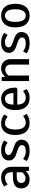

<svg xmlns="http://www.w3.org/2000/svg" viewBox="1452 -2002 560 3505"><g transform="rotate(-90 1732.5 -250.0)"><path d="M210 10Q132 10 88.5 -31.5Q45 -73 45 -145Q45 -295 260 -295H340V-320Q340 -379 312.5 -409.5Q285 -440 235 -440Q199 -440 157 -417Q136 -405 125 -395H115L80 -455Q100 -470 125 -482Q179 -510 245 -510Q331 -510 385.5 -456.5Q440 -403 440 -320V0H370L360 -60H355Q341 -40 320 -25Q276 10 210 10ZM235 -65Q272 -65 310 -95Q326 -108 340 -125V-225H260Q203 -225 174 -203Q145 -181 145 -145Q145 -65 235 -65Z M730 10Q648 10 592 -17Q563 -30 545 -45L580 -105H590Q601 -95 625 -82Q671 -60 720 -60Q835 -60 835 -130Q835 -160 806 -179.5Q777 -199 736 -212Q695 -225 654 -240Q613 -255 584 -286.5Q555 -318 555 -365Q555 -432 602.5 -471Q650 -510 745 -510Q816 -510 874 -482Q902 -469 920 -455L885 -395H875Q860 -406 841 -417Q797 -440 755 -440Q705 -440 680 -421.5Q655 -403 655 -375Q655 -345 684 -325.5Q713 -306 754 -293Q795 -280 836 -265Q877 -250 906 -218.5Q935 -187 935 -140Q935 -69 885 -29.5Q835 10 730 10Z M1240 10Q1136 10 1078 -56Q1020 -122 1020 -250Q1020 -378 1076.5 -444Q1133 -510 1230 -510Q1296 -510 1350 -482Q1376 -470 1395 -455L1360 -395H1350Q1337 -405 1317 -417Q1275 -440 1240 -440Q1120 -440 1120 -250Q1120 -60 1250 -60Q1287 -60 1327 -82Q1348 -94 1360 -105H1370L1405 -45Q1387 -30 1360 -17Q1308 10 1240 10Z M1695 10Q1591 10 1533 -56Q1475 -122 1475 -250Q1475 -377 1531 -443.5Q1587 -510 1680 -510Q1773 -510 1829 -443.5Q1885 -377 1885 -250V-235L1865 -215H1575Q1575 -138 1609 -99Q1643 -60 1705 -60Q1742 -60 1782 -82Q1803 -94 1815 -105H1825L1860 -45Q1842 -30 1815 -17Q1763 10 1695 10ZM1575 -285H1785Q1785 -364 1756.5 -402Q1728 -440 1680 -440Q1632 -440 1603.5 -402Q1575 -364 1575 -285Z M2005 0V-500H2075L2085 -440H2090Q2101 -456 2125 -475Q2174 -510 2235 -510Q2310 -510 2357.5 -462.5Q2405 -415 2405 -340V0H2305V-340Q2305 -382 2278.5 -408.5Q2252 -435 2210 -435Q2173 -435 2135 -405Q2118 -392 2105 -375V0Z M2695 10Q2613 10 2557 -17Q2528 -30 2510 -45L2545 -105H2555Q2566 -95 2590 -82Q2636 -60 2685 -60Q2800 -60 2800 -130Q2800 -160 2771 -179.5Q2742 -199 2701 -212Q2660 -225 2619 -240Q2578 -255 2549 -286.5Q2520 -318 2520 -365Q2520 -432 2567.5 -471Q2615 -510 2710 -510Q2781 -510 2839 -482Q2867 -469 2885 -455L2850 -395H2840Q2825 -406 2806 -417Q2762 -440 2720 -440Q2670 -440 2645 -421.5Q2620 -403 2620 -375Q2620 -345 2649 -325.5Q2678 -306 2719 -293Q2760 -280 2801 -265Q2842 -250 2871 -218.5Q2900 -187 2900 -140Q2900 -69 2850 -29.5Q2800 10 2695 10Z M3200 10Q3099 10 3042 -56Q2985 -122 2985 -250Q2985 -378 3042 -444Q3099 -510 3200 -510Q3300 -510 3357.5 -444Q3415 -378 3415 -250Q3415 -122 3357.5 -56Q3300 10 3200 10ZM3116.5 -105.5Q3148 -60 3200 -60Q3252 -60 3283.5 -105.5Q3315 -151 3315 -250Q3315 -349 3283.5 -394.5Q3252 -440 3200 -440Q3148 -440 3116.5 -394.5Q3085 -349 3085 -250Q3085 -151 3116.5 -105.5Z"/></g></svg>

Font: Scada
Style: Regular
Weight: 400
Designer: Jovanny Lemonad
Foundry: Jovanny Lemonad
Version: Version 4.100;PS 004.100;hotconv 1.0.88;makeotf.lib2.5.64775